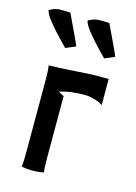

<svg xmlns="http://www.w3.org/2000/svg" viewBox="-97 -656 505 713"><g transform="rotate(15 155.0 -300.0)"><path d="M137.7 -485.4Q137.2 -485.4 119.9 -477.8Q102.5 -470.2 99.1 -469.2Q98.6 -470.2 73.7 -495.6Q48.8 -521 26.4 -549.1Q3.9 -577.1 3.9 -589.8Q4.4 -589.8 8.8 -592Q13.2 -594.2 18.1 -596.4Q22.9 -598.6 30.5 -600.3Q38.1 -602.1 44.9 -602.1Q81.1 -602.1 84 -601.1Q85 -598.1 110.6 -544.7Q136.2 -491.2 137.7 -485.4ZM287.6 -485.4Q287.1 -485.4 269.8 -477.8Q252.4 -470.2 249 -469.2Q248.5 -470.2 223.6 -495.6Q198.7 -521 176.3 -549.1Q153.8 -577.1 153.8 -589.8Q154.3 -589.8 158.7 -592Q163.1 -594.2 168 -596.4Q172.9 -598.6 180.4 -600.3Q188 -602.1 194.8 -602.1Q231 -602.1 233.9 -601.1Q234.9 -598.1 260.5 -544.7Q286.1 -491.2 287.6 -485.4ZM60.1 -58.1V-336.9Q60.1 -371.6 57.1 -391.1H59.6Q92.8 -391.1 152.8 -395.5Q212.9 -399.9 234.9 -399.9H285.2V-301.8L283.2 -299.8Q272.5 -308.6 251.7 -314.2Q231 -319.8 214.8 -319.8Q159.7 -319.8 118.2 -306.6L140.1 -294.9V-58.1Q140.1 -11.7 143.1 -2.9Q128.4 2 100.1 2Q71.8 2 57.1 -2.9Q60.1 -11.7 60.1 -58.1Z"/></g></svg>

Font: Nikodecs
Style: Medium
Weight: 500
Version: Version 0.29